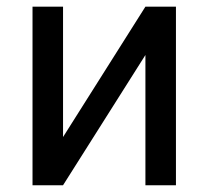

<svg xmlns="http://www.w3.org/2000/svg" viewBox="-20 -548 617 568"><path d="M410.2 -528.3H500.5V0H410.2V-385.3L166.5 0H76.2V-528.3H166.5V-142.6Z"/></svg>

Font: MAUL
Style: Regular
Weight: 400
Designer: MAUL
Version: Version 1.0; 2020; ttfautohint (v1.8.3)